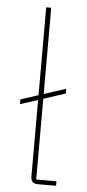

<svg xmlns="http://www.w3.org/2000/svg" viewBox="-53 -771 364 803"><g transform="rotate(5 128.5 -370.0)"><path d="M214 0H137Q108 0 108 -29V-351L34 -327V-347L108 -371V-740H129V-378L221 -408V-388L129 -358V-19H214Z"/></g></svg>

Font: IBM Plex Sans Hebrew Thin
Style: Regular
Weight: 100
Designer: Mike Abbink, Paul van der Laan, Pieter van Rosmalen, Yanek Iontef
Foundry: Bold Monday
Version: Version 1.2